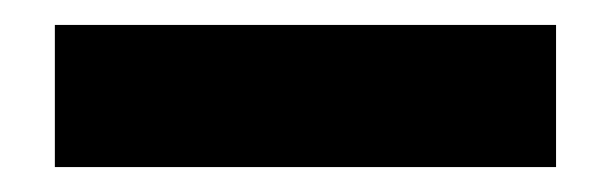

<svg xmlns="http://www.w3.org/2000/svg" viewBox="-20 -364 490 154"><path d="M24 -344H426V-230H24Z"/></svg>

Font: Ojuju ExtraBold
Style: Regular
Weight: 800
Designer: Chisaokwu Joboson, Mirko Velimirovic
Foundry: Udi Foundry
Version: Version 1.000